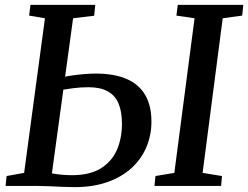

<svg xmlns="http://www.w3.org/2000/svg" viewBox="-20 -763 1018 788"><path d="M286.5 5Q264.5 5 235.8 3.8Q207 2.5 178.5 1.2Q150 0 129 0H3L7 -40.5L79 -53.5L164.5 -688L99.5 -699L105 -743H371L366.5 -698.5L280 -688L193 -51.5Q211 -48 233.2 -46Q255.5 -44 275 -44Q347.5 -44 392.8 -71.5Q438 -99 459.2 -146.8Q480.5 -194.5 480.5 -255Q480.5 -305 466.5 -338.2Q452.5 -371.5 422.2 -388.2Q392 -405 342.5 -405Q311 -405 280.2 -401Q249.5 -397 229 -393.5L235 -445.5Q251.5 -450 275 -453.2Q298.5 -456.5 324.2 -458.8Q350 -461 373 -461Q450 -461 500.8 -438.5Q551.5 -416 576.5 -372.2Q601.5 -328.5 601.5 -264Q601.5 -208 580.8 -159Q560 -110 519.8 -73.2Q479.5 -36.5 420.8 -15.8Q362 5 286.5 5ZM614 0 618 -40.5 695.5 -53.5 778.5 -688 704 -699 709.5 -743H978.5L974 -699L894 -688L811.5 -53.5L891 -40.5L887.5 0Z"/></svg>

Font: Merriweather 24pt Medium
Style: Italic
Weight: 500
Italic angle: -7.8°
Version: Version 2.101